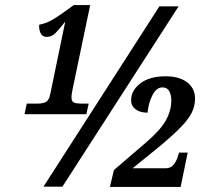

<svg xmlns="http://www.w3.org/2000/svg" viewBox="-20 -739 814 760"><path d="M77 -287 86 -329H131Q148 -329 161 -335Q174 -341 179 -367L238 -652H237Q215 -624 200 -608.5Q185 -593 164 -593Q148 -593 141 -607Q134 -621 135 -641Q155 -645 171.5 -652.5Q188 -660 211 -675.5Q234 -691 272 -719H337L268 -389Q266 -379 264.5 -370Q263 -361 263 -354Q263 -337 273 -333Q283 -329 298 -329H331L322 -287ZM152 0 611 -714H687L227 0ZM415 1 431 -66 558 -175Q615 -224 636.5 -262.5Q658 -301 658 -342Q658 -363 650 -378Q642 -393 623 -393Q599 -393 583.5 -362.5Q568 -332 564 -293Q534 -293 516.5 -306.5Q499 -320 499 -342Q499 -381 535.5 -409Q572 -437 636 -437Q690 -437 721 -413Q752 -389 752 -349Q752 -320 739.5 -294Q727 -268 697 -237Q667 -206 616 -163L505 -73H635Q655 -73 665.5 -85Q676 -97 682 -114L689 -135H723L695 1Z"/></svg>

Font: Noto Serif Condensed
Style: Bold Italic
Weight: 700
Width: 3
Italic angle: -12°
Designer: Monotype Design Team
Foundry: Monotype Imaging Inc.
Version: Version 2.014